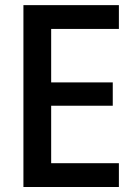

<svg xmlns="http://www.w3.org/2000/svg" viewBox="-20 -744 540 764"><path d="M453.1 0Q453.1 -23.4 453.1 -94.7Q385.7 -94.7 183.6 -94.7Q183.6 -152.3 183.6 -323.2Q245.1 -323.2 428.7 -323.2Q428.7 -346.7 428.7 -416Q368.2 -416 183.6 -416Q183.6 -469.7 183.6 -628.9Q251 -628.9 453.1 -628.9Q453.1 -652.3 453.1 -723.6Q358.4 -723.6 73.2 -723.6Q73.2 -543 73.2 0Q168 0 453.1 0Z"/></svg>

Font: DaxlinePro-Medium
Style: Medium
Weight: 400
Designer: Hans Reichel
Version: Version 7.502; 2006